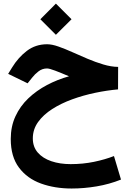

<svg xmlns="http://www.w3.org/2000/svg" viewBox="-20 -723 734 1080"><path d="M294.4 -702.6 382.3 -614.7 294.4 -527.3 207 -614.7ZM644.5 -346.7 644 -220.2Q582 -214.8 515.4 -200.9Q448.7 -187 386.2 -164.3Q323.7 -141.6 273.7 -109.6Q223.6 -77.6 194.1 -36.4Q164.6 4.9 164.6 55.7Q164.6 103 192.6 135.3Q220.7 167.5 268.8 183.8Q316.9 200.2 377.4 200.2Q446.3 200.2 508.8 187.3Q571.3 174.3 621.1 154.8L660.6 287.1Q594.7 313.5 523.4 325.4Q452.1 337.4 382.8 337.4Q288.1 337.4 210.4 309.3Q132.8 281.2 86.7 219.7Q40.5 158.2 40.5 58.6Q40.5 -11.7 66.9 -68.8Q93.3 -126 139.2 -169.7Q185.1 -213.4 244.1 -244.6Q303.2 -275.9 368.2 -293.9Q322.3 -313.5 290 -325.7Q257.8 -337.9 244.6 -337.9Q217.8 -337.9 196.5 -321.5Q175.3 -305.2 161.1 -286.6L135.3 -254.4L25.9 -307.6L47.9 -343.3Q82.5 -399.9 131.3 -437Q180.2 -474.1 245.1 -474.1Q272 -474.1 308.3 -461.4Q344.7 -448.7 386.5 -429.9Q428.2 -411.1 472.7 -392.3Q517.1 -373.5 561 -360.4Q605 -347.2 644.5 -346.7Z"/></svg>

Font: Vazirmatn FD ExtraBold
Style: Regular
Weight: 800
Designer: Saber Rastikerdar
Foundry: Saber Rastikerdar
Version: Version 33.003